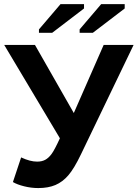

<svg xmlns="http://www.w3.org/2000/svg" viewBox="-20 -907 671 936"><path d="M166.5 9.8Q131.8 9.8 97.7 1.2Q63.5 -7.3 43 -19.5L83 -139.6Q126.5 -119.1 161.1 -119.1Q184.1 -119.1 200.4 -127.9Q216.8 -136.7 231.2 -156Q245.6 -175.3 272 -232.9L0.5 -688H150.4L339.8 -356L485.4 -688H631.3L375 -155.3Q341.3 -85 313.2 -52.5Q285.2 -20 250.2 -5.1Q215.3 9.8 166.5 9.8ZM234.4 -747.1H169.9V-763.7L274.9 -886.7H389.6V-865.7ZM432.6 -747.1H368.2V-763.7L473.1 -886.7H587.9V-865.7Z"/></svg>

Font: Liberation Sans
Style: Bold
Weight: 700
Designer: Steve Matteson
Foundry: Ascender Corporation
Version: Version 2.1.5